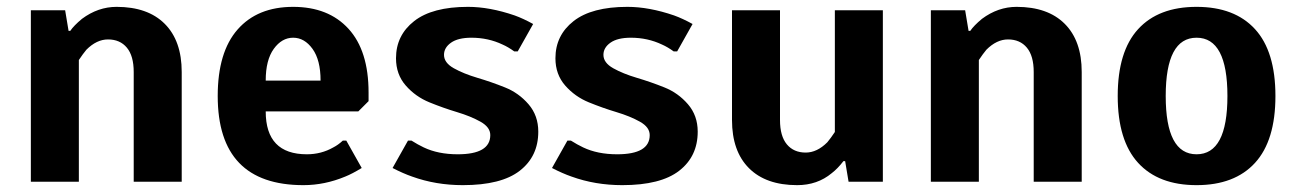

<svg xmlns="http://www.w3.org/2000/svg" viewBox="-20 -530 3780 560"><path d="M70 0V-500H170L180 -440H185Q195 -455 219 -475Q266 -510 320 -510Q411 -510 460.5 -460.5Q510 -411 510 -320V0H370V-320Q370 -367 350 -391Q330 -415 295 -415Q262 -415 232 -385Q222 -373 210 -355V0Z M865 10Q615 10 615 -250Q615 -378 673 -444Q731 -510 835 -510Q938 -510 996.5 -446Q1055 -382 1055 -260V-235L1025 -205H755Q755 -80 875 -80Q917 -80 952 -100Q966 -107 980 -120H990L1035 -40Q1007 -23 987 -15Q927 10 865 10ZM755 -295H915Q915 -355 891.5 -387.5Q868 -420 835 -420Q802 -420 778.5 -387.5Q755 -355 755 -295Z M1330 10Q1251 10 1182 -15Q1156 -24 1125 -40L1170 -120H1180Q1199 -108 1216 -100Q1258 -80 1315 -80Q1410 -80 1410 -136Q1410 -159 1381.5 -175Q1353 -191 1313 -203Q1273 -215 1232.5 -231.5Q1192 -248 1163.5 -280.5Q1135 -313 1135 -360Q1135 -427 1188 -468.5Q1241 -510 1345 -510Q1408 -510 1481 -485Q1506 -476 1535 -460L1490 -380H1480Q1462 -393 1446 -400Q1404 -420 1355 -420Q1316 -420 1295.5 -405.5Q1275 -391 1275 -370Q1275 -347 1303.5 -331Q1332 -315 1372.5 -303Q1413 -291 1453 -275Q1493 -259 1521.5 -226Q1550 -193 1550 -146Q1550 -74 1496 -32Q1442 10 1330 10Z M1795 10Q1716 10 1647 -15Q1621 -24 1590 -40L1635 -120H1645Q1664 -108 1681 -100Q1723 -80 1780 -80Q1875 -80 1875 -136Q1875 -159 1846.5 -175Q1818 -191 1778 -203Q1738 -215 1697.5 -231.5Q1657 -248 1628.5 -280.5Q1600 -313 1600 -360Q1600 -427 1653 -468.5Q1706 -510 1810 -510Q1873 -510 1946 -485Q1971 -476 2000 -460L1955 -380H1945Q1927 -393 1911 -400Q1869 -420 1820 -420Q1781 -420 1760.5 -405.5Q1740 -391 1740 -370Q1740 -347 1768.5 -331Q1797 -315 1837.5 -303Q1878 -291 1918 -275Q1958 -259 1986.5 -226Q2015 -193 2015 -146Q2015 -74 1961 -32Q1907 10 1795 10Z M2305 10Q2214 10 2164.5 -39.5Q2115 -89 2115 -180V-500H2255V-180Q2255 -133 2275 -109Q2295 -85 2330 -85Q2363 -85 2393 -115Q2403 -127 2415 -145V-500H2555V0H2455L2445 -60H2440Q2423 -38 2406 -25Q2364 10 2305 10Z M2695 0V-500H2795L2805 -440H2810Q2820 -455 2844 -475Q2891 -510 2945 -510Q3036 -510 3085.5 -460.5Q3135 -411 3135 -320V0H2995V-320Q2995 -367 2975 -391Q2955 -415 2920 -415Q2887 -415 2857 -385Q2847 -373 2835 -355V0Z M3640.5 -55Q3581 10 3470 10Q3359 10 3299.5 -55Q3240 -120 3240 -250Q3240 -380 3299.5 -445Q3359 -510 3470 -510Q3581 -510 3640.5 -445Q3700 -380 3700 -250Q3700 -120 3640.5 -55ZM3380 -250Q3380 -80 3470 -80Q3560 -80 3560 -250Q3560 -420 3470 -420Q3380 -420 3380 -250Z"/></svg>

Font: Scada
Style: Bold
Weight: 700
Designer: Jovanny Lemonad
Foundry: Jovanny Lemonad
Version: Version 4.100;PS 004.100;hotconv 1.0.88;makeotf.lib2.5.64775